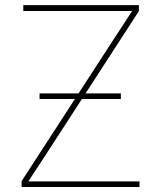

<svg xmlns="http://www.w3.org/2000/svg" viewBox="-20 -748 644 768"><path d="M66.4 0V-23.4L437.5 -595.2Q457 -624.5 476.3 -654.3Q495.6 -684.1 514.6 -713.4L518.6 -704.1Q479 -704.1 439.7 -704.1Q400.4 -704.1 360.8 -704.1H73.2V-727.5H535.6V-703.6L162.1 -127.4Q143.1 -99.1 124.8 -70.6Q106.4 -42 87.4 -13.2L83.5 -22.5Q122.1 -22.5 160.4 -22.5Q198.7 -22.5 236.8 -22.5H538.1V0ZM138.2 -352.1V-374.5H463.4V-352.1Z"/></svg>

Font: Inter 18pt Thin
Style: Regular
Weight: 250
Designer: Rasmus Andersson
Foundry: rsms
Version: Version 4.001;git-66647c0bb